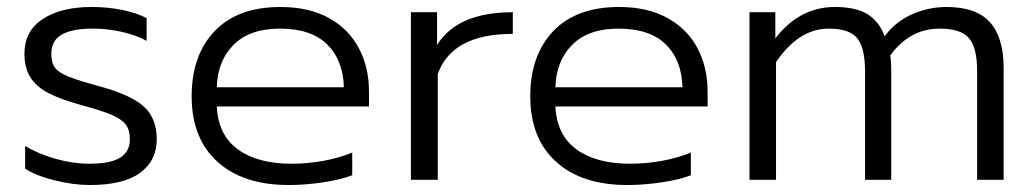

<svg xmlns="http://www.w3.org/2000/svg" viewBox="-20 -515 2960 550"><path d="M52 -32V-97Q90 -74 139.5 -60Q189 -46 235 -46Q297 -46 324.5 -63.5Q352 -81 352 -116Q352 -143 340 -158.5Q328 -174 300 -186Q272 -198 213 -214Q155 -230 120.5 -247.5Q86 -265 68 -292Q50 -319 50 -361Q50 -426 102.5 -460.5Q155 -495 242 -495Q289 -495 330.5 -486.5Q372 -478 400 -463V-398Q371 -414 330 -423.5Q289 -433 245 -433Q187 -433 157 -416Q127 -399 127 -361Q127 -335 137.5 -321Q148 -307 176.5 -295.5Q205 -284 268 -267Q358 -242 393.5 -208.5Q429 -175 429 -116Q429 -55 381.5 -20Q334 15 237 15Q190 15 136 1.5Q82 -12 52 -32Z M529 -239Q529 -357 595 -426Q661 -495 783 -495Q865 -495 922 -463.5Q979 -432 1008 -377Q1037 -322 1037 -252V-210H601Q605 -128 661.5 -87Q718 -46 815 -46Q862 -46 907.5 -54.5Q953 -63 989 -78V-13Q959 -1 907.5 7Q856 15 807 15Q676 15 602.5 -52Q529 -119 529 -239ZM965 -265Q963 -343 917 -388Q871 -433 782 -433Q695 -433 649 -386.5Q603 -340 601 -265Z M1157 -480H1232V-386Q1290 -480 1449 -480V-418Q1275 -418 1234 -303V0H1157Z M1499 -239Q1499 -357 1565 -426Q1631 -495 1753 -495Q1835 -495 1892 -463.5Q1949 -432 1978 -377Q2007 -322 2007 -252V-210H1571Q1575 -128 1631.5 -87Q1688 -46 1785 -46Q1832 -46 1877.5 -54.5Q1923 -63 1959 -78V-13Q1929 -1 1877.5 7Q1826 15 1777 15Q1646 15 1572.5 -52Q1499 -119 1499 -239ZM1935 -265Q1933 -343 1887 -388Q1841 -433 1752 -433Q1665 -433 1619 -386.5Q1573 -340 1571 -265Z M2127 -480H2201V-405Q2270 -495 2372 -495Q2432 -495 2465.5 -474Q2499 -453 2514 -411Q2546 -454 2593.5 -474.5Q2641 -495 2691 -495Q2777 -495 2816 -451Q2855 -407 2855 -321V0H2779V-312Q2779 -379 2755.5 -406Q2732 -433 2672 -433Q2586 -433 2530 -356Q2533 -342 2533 -310V0H2458V-310Q2458 -377 2436 -405Q2414 -433 2354 -433Q2268 -433 2203 -337V0H2127Z"/></svg>

Font: Prompt Light
Style: Regular
Weight: 300
Designer: Katatrad Team
Foundry: CadsonDemak
Version: Version 1.001